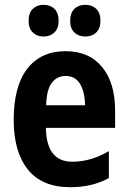

<svg xmlns="http://www.w3.org/2000/svg" viewBox="-20 -769 533 799"><path d="M253 -556Q351 -556 405 -490Q459 -424 459 -309V-237H171Q173 -96 281 -96Q358 -96 433 -140V-28Q365 10 272 10Q155 10 96 -63.5Q37 -137 37 -270Q37 -410 93.5 -483Q150 -556 253 -556ZM253 -453Q218 -453 196 -425Q174 -397 172 -331H334Q333 -387 313 -420Q293 -453 253 -453ZM99 -682Q99 -715 116.5 -732Q134 -749 161 -749Q189 -749 206.5 -732Q224 -715 224 -682Q224 -651 206.5 -634Q189 -617 161 -617Q134 -617 116.5 -634Q99 -651 99 -682ZM272 -682Q272 -715 289.5 -732Q307 -749 335 -749Q363 -749 380.5 -732Q398 -715 398 -682Q398 -651 380.5 -634Q363 -617 335 -617Q307 -617 289.5 -634Q272 -651 272 -682Z"/></svg>

Font: Noto Sans Kannada Condensed
Style: Bold
Weight: 700
Width: 3
Designer: Jelle Bosma - Monotype Design Team
Foundry: Monotype Imaging Inc.
Version: Version 2.005; ttfautohint (v1.8.4.7-5d5b)